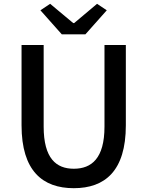

<svg xmlns="http://www.w3.org/2000/svg" viewBox="-20 -973 773 1007"><path d="M367 14C530 14 640 -76 640 -316V-737H528V-309C528 -142 460 -88 367 -88C275 -88 209 -142 209 -309V-737H93V-316C93 -76 204 14 367 14ZM304 -793H428L540 -919L489 -953L369 -852H364L243 -953L192 -919Z"/></svg>

Font: GenYoGothic2 TW M
Style: Regular
Weight: 500
Version: Version 2.100;PS 2.1;hotconv 16.6.51;makeotf.lib2.5.65220 DE